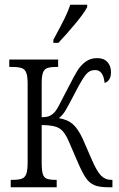

<svg xmlns="http://www.w3.org/2000/svg" viewBox="-20 -786 499 806"><path d="M204 -619 219 -647Q236 -678 251.5 -709.5Q267 -741 275 -766H346V-756Q333 -731 296.5 -687Q260 -643 225 -606H204ZM25 -31H33Q59 -31 72 -36Q85 -41 90.5 -56.5Q96 -72 96 -105V-433Q96 -465 90.5 -480Q85 -495 71.5 -500Q58 -505 29 -505H19V-536H224V-505H219Q192 -505 179 -500.5Q166 -496 160.5 -481.5Q155 -467 155 -436V-294Q177 -294 188.5 -299.5Q200 -305 211 -317Q223 -332 247 -381L270 -425Q292 -469 306 -491Q320 -513 340 -527.5Q360 -542 388 -542Q416 -542 431 -525.5Q446 -509 446 -483Q446 -464 438.5 -452.5Q431 -441 419 -438Q414 -492 379 -492Q356 -492 340.5 -473Q325 -454 299 -404Q269 -346 256 -324Q243 -302 227 -290Q264 -284 285.5 -265Q307 -246 326 -206L367 -112Q387 -66 404.5 -48.5Q422 -31 446 -31H452V0H432Q396 0 375.5 -9Q355 -18 340.5 -39Q326 -60 307 -104L269 -192Q252 -233 229.5 -247Q207 -261 155 -261V-105Q155 -71 159.5 -56Q164 -41 176 -36Q188 -31 214 -31H218V0H25Z"/></svg>

Font: Noto Serif CondLight
Style: Regular
Weight: 300
Width: 3
Designer: Monotype Design Team
Foundry: Monotype Imaging Inc.
Version: Version 1.001